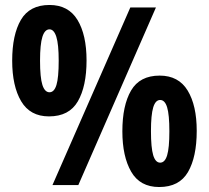

<svg xmlns="http://www.w3.org/2000/svg" viewBox="-20 -744 840 772"><path d="M177 -276Q101 -276 65 -337Q29 -398 29 -500Q29 -604 64 -664Q99 -724 179 -724Q255 -724 291.5 -664Q328 -604 328 -501Q328 -397 293 -336.5Q258 -276 177 -276ZM191 0 504 -714H607L295 0ZM179 -373Q198 -373 207 -402.5Q216 -432 216 -500Q216 -566 206.5 -596Q197 -626 179 -626Q160 -626 150.5 -596Q141 -566 141 -500Q141 -432 150.5 -402.5Q160 -373 179 -373ZM620 8Q543 8 507.5 -53.5Q472 -115 472 -216Q472 -320 507 -380Q542 -440 622 -440Q698 -440 734.5 -380Q771 -320 771 -218Q771 -113 736 -52.5Q701 8 620 8ZM624 -90Q643 -90 652 -119.5Q661 -149 661 -216Q661 -283 652 -312.5Q643 -342 624 -342Q605 -342 596 -312Q587 -282 587 -217Q587 -150 596 -120Q605 -90 624 -90Z"/></svg>

Font: Noto Sans Malayalam Condensed
Style: Bold
Weight: 700
Width: 3
Designer: Jelle Bosma - Monotype Design Team
Foundry: Monotype Imaging Inc.
Version: Version 2.104; ttfautohint (v1.8.4.7-5d5b)